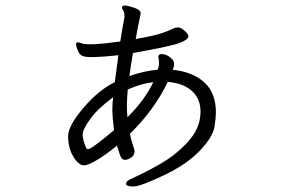

<svg xmlns="http://www.w3.org/2000/svg" viewBox="-20 -592 1040 699"><path d="M395 -118Q389 -169 389 -193Q389 -217 392 -238Q337 -198 309 -159.5Q281 -121 281 -101.5Q281 -82 294 -53Q295 -49 301 -49Q313 -49 395 -118ZM538 -293Q491 -287 445 -266Q442 -232 442 -207.5Q442 -183 444 -165Q508 -229 538 -293ZM591 -294Q542 -192 453 -105Q456 -87 463 -66.5Q470 -46 470 -42Q470 -21 445 -12Q439 -10 435 -10Q424 -10 418.5 -23.5Q413 -37 406 -62Q366 -29 333 -9.5Q300 10 286 10Q272 10 258 -6Q228 -42 228 -96Q228 -134 283.5 -199Q339 -264 398 -293L411 -391Q302 -379 281 -388Q270 -392 263.5 -407.5Q257 -423 257 -430.5Q257 -438 263 -438Q269 -438 278 -434Q304 -425 418 -441Q423 -475 427.5 -498.5Q432 -522 433 -529V-533Q433 -548 428.5 -554.5Q424 -561 424 -564Q424 -572 434 -572Q444 -572 468 -564Q492 -556 492 -544Q492 -540 487.5 -520Q483 -500 474 -450Q545 -462 575.5 -473.5Q606 -485 611.5 -488.5Q617 -492 629.5 -492Q642 -492 661 -471Q666 -464 666 -460Q666 -448 633.5 -435.5Q601 -423 464 -399Q460 -378 457 -356.5Q454 -335 451 -315Q508 -335 554 -338Q559 -351 559 -364L558 -377L556 -385Q556 -387 558 -391Q560 -395 569 -395Q590 -395 609 -374Q614 -367 614 -358.5Q614 -350 609 -338Q683 -330 724.5 -291.5Q766 -253 766 -183Q766 -165 761.5 -134Q757 -103 729 -68Q678 -3 585 42Q492 87 465.5 87Q439 87 439 77Q439 67 456 60Q568 8 616.5 -31Q665 -70 687.5 -106.5Q710 -143 710 -186Q710 -247 657 -276Q633 -290 591 -294Z"/></svg>

Font: ToneOZ-Pinyin-WenKai-Regular
Style: Regular
Weight: 400
Designer: Fontworks Inc.
Foundry: ToneOZ
Version: Version 0.240331